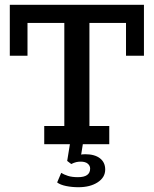

<svg xmlns="http://www.w3.org/2000/svg" viewBox="-20 -603 642 803"><path d="M165 0V-76H249V-507H95V-370H21V-583H582V-370H507V-507H354V-76H437V0ZM308 180Q281 180 256.5 175Q232 170 219 160L236 120Q247 127 264 132.5Q281 138 306 138Q357 138 357 102Q357 90 347 81.5Q337 73 317 73Q308 73 299 75Q290 77 278 83L261 70L274 -10H328L317 59L292 52Q303 47 314 44.5Q325 42 336 42Q376 42 398 59Q420 76 420 106Q420 139 388.5 159.5Q357 180 308 180Z"/></svg>

Font: Rokkitt Medium
Style: Regular
Weight: 500
Version: Version 3.103